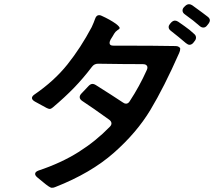

<svg xmlns="http://www.w3.org/2000/svg" viewBox="-20 -868 1040 913"><path d="M879 -848Q886 -848 894 -843Q952 -801 967 -789Q978 -781 978 -771Q978 -764 972 -756L964 -746Q957 -737 947 -737Q938 -737 930 -744Q902 -769 860 -799Q848 -807 848 -818Q848 -827 855 -834L860 -839Q869 -848 879 -848ZM837 -636Q837 -627 832 -616Q760 -453 695 -345Q630 -237 521 -141Q412 -45 244 21Q236 25 226 25Q221 25 210 17.5Q199 10 186 -1L158 -24Q147 -33 147 -41Q147 -51 163 -57Q271 -93 353.5 -145Q436 -197 502 -265Q510 -273 510 -281Q510 -291 499 -299Q417 -358 371 -388Q359 -396 359 -406Q359 -414 366 -422L402 -460Q411 -469 420 -469Q427 -469 435 -464Q516 -413 564 -381Q572 -375 579 -375Q590 -375 597 -387Q643 -457 678 -535Q681 -541 681 -547Q681 -554 675.5 -558.5Q670 -563 660 -563Q574 -563 446 -565Q428 -565 417 -550Q376 -496 332.5 -451Q289 -406 231 -357Q223 -350 216 -350Q211 -350 201 -355Q191 -360 179 -367L146 -385Q132 -393 132 -402Q132 -410 143 -418Q238 -483 301 -562Q364 -641 416 -739Q427 -763 432 -778Q438 -796 451 -796Q457 -796 463 -793Q503 -775 531 -755Q539 -749 544 -743.5Q549 -738 549 -735Q549 -730 538 -724Q528 -717 523 -708Q518 -699 516 -696L506 -680Q501 -670 501 -664Q501 -651 518 -651Q727 -651 816 -649Q824 -649 830.5 -645Q837 -641 837 -636ZM812 -770Q819 -770 827 -765Q831 -762 857 -744Q883 -726 904 -706Q912 -699 912 -689Q912 -680 905 -672L898 -663Q890 -655 881 -655Q874 -655 864 -663Q829 -693 793 -721Q782 -729 782 -739Q782 -747 788 -754L794 -761Q803 -770 812 -770Z"/></svg>

Font: Shippori Gothic B2 Bold
Style: Regular
Weight: 700
Designer: FONTDASU
Foundry: FONTDASU / Google Inc. / but / Adobe
Version: Version 1.130